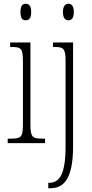

<svg xmlns="http://www.w3.org/2000/svg" viewBox="-20 -762 489 1022"><path d="M117 -654C134 -654 146 -664 146 -698C146 -731 134 -742 117 -742C100 -742 89 -731 89 -698C89 -664 100 -654 117 -654ZM344 -654C360 -654 373 -664 373 -698C373 -731 360 -742 344 -742C329 -742 315 -731 315 -698C315 -664 329 -654 344 -654ZM21 0H220V-24H207C152 -24 142 -32 142 -100V-536H34V-512H41C94 -512 102 -503 102 -434V-99C102 -31 92 -24 36 -24H21ZM237 240H247C315 240 369 198 369 16V-536H262V-512H272C319 -512 329 -502 329 -437V18C329 167 296 211 242 211H237Z"/></svg>

Font: Noto Serif Tamil ExtraCondensed ExtraLight
Style: Regular
Weight: 200
Width: 2
Designer: Indian Type Foundry, Tom Grace, and the Monotype Design Team
Foundry: Monotype Imaging Inc.
Version: Version 2.004